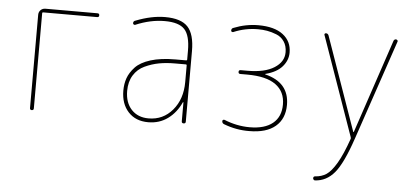

<svg xmlns="http://www.w3.org/2000/svg" viewBox="-51 -637 2102 976"><g transform="rotate(5 1000.0 -149.5)"><path d="M110.4 -9.8V-485.4Q110.4 -500 120.1 -509.8Q129.9 -519.5 144.5 -519.5H410.2Q419.9 -519.5 419.9 -509.8Q419.9 -500 410.2 -500H134.8Q129.9 -500 129.9 -495.1V-9.8Q129.9 0 120.1 0Q110.4 0 110.4 -9.8Z M884.8 -210V-294.9Q884.8 -299.8 879.9 -299.8H825.2Q781.2 -299.8 744.1 -293Q707 -286.1 671.4 -269.5Q635.7 -252.9 615.2 -219.7Q594.7 -186.5 594.7 -139.6Q594.7 -80.1 627.4 -44.9Q660.2 -9.8 714.8 -9.8Q789.1 -9.8 836.9 -66.4Q884.8 -123 884.8 -210ZM879.9 -320.3Q884.8 -320.3 884.8 -325.2V-370.1Q884.8 -447.3 856 -478.5Q827.1 -509.8 754.9 -509.8Q681.6 -509.8 605.5 -477.5Q601.6 -476.6 598.1 -479Q594.7 -481.4 594.7 -485.4Q594.7 -496.1 605.5 -499Q685.5 -530.3 754.9 -530.3Q835.9 -530.3 870.6 -493.2Q905.3 -456.1 905.3 -370.1V-9.8Q905.3 0 895 0Q884.8 0 884.8 -9.8V-106.4Q884.8 -107.4 883.8 -107.4Q881.8 -107.4 881.8 -106.4Q857.4 -52.7 814.5 -21.5Q771.5 9.8 714.8 9.8Q650.4 9.8 612.8 -31.2Q575.2 -72.3 575.2 -139.6Q575.2 -173.8 585.4 -203.1Q595.7 -232.4 621.6 -260.3Q647.5 -288.1 699.2 -304.2Q751 -320.3 825.2 -320.3Z M1100.6 -13.7Q1089.8 -17.6 1089.8 -29.3Q1089.8 -33.2 1093.3 -35.2Q1096.7 -37.1 1100.6 -36.1Q1165 -9.8 1230.5 -9.8Q1307.6 -9.8 1348.6 -43.5Q1389.6 -77.1 1389.6 -139.6Q1389.6 -205.1 1341.3 -240.2Q1293 -275.4 1195.3 -275.4H1160.2Q1150.4 -275.4 1150.4 -285.2Q1150.4 -294.9 1160.2 -294.9H1195.3Q1283.2 -294.9 1331.5 -325.7Q1379.9 -356.4 1379.9 -405.3Q1379.9 -437.5 1364.7 -460Q1349.6 -482.4 1324.7 -492.2Q1299.8 -502 1277.3 -505.9Q1254.9 -509.8 1230.5 -509.8Q1165 -509.8 1105.5 -484.4Q1101.6 -483.4 1098.1 -485.4Q1094.7 -487.3 1094.7 -491.2Q1094.7 -502.9 1105.5 -505.9Q1167 -530.3 1230.5 -530.3Q1312.5 -530.3 1356.4 -496.6Q1400.4 -462.9 1400.4 -405.3Q1400.4 -366.2 1372.6 -334Q1344.7 -301.8 1288.1 -287.1Q1286.1 -287.1 1286.1 -285.2Q1286.1 -284.2 1287.1 -284.2Q1410.2 -253.9 1410.2 -139.6Q1410.2 -68.4 1363.8 -29.3Q1317.4 9.8 1230.5 9.8Q1164.1 10.7 1100.6 -13.7Z M1747.1 -4.9 1569.3 -509.8Q1567.4 -513.7 1569.8 -516.6Q1572.3 -519.5 1576.2 -519.5Q1585.9 -519.5 1589.8 -509.8L1757.8 -32.2Q1757.8 -31.2 1758.8 -31.2Q1760.7 -31.2 1760.7 -32.2L1920.9 -509.8Q1923.8 -519.5 1933.6 -519.5Q1936.5 -519.5 1939.9 -516.6Q1943.4 -513.7 1942.4 -509.8L1769.5 0Q1725.6 129.9 1684.6 178.7Q1643.6 227.5 1585 230.5Q1581.1 230.5 1578.1 227.1Q1575.2 223.6 1575.2 219.7Q1575.2 215.8 1577.6 212.9Q1580.1 210 1584 210Q1617.2 208 1641.6 191.9Q1666 175.8 1692.9 130.4Q1719.7 85 1748 3.9Q1749 1 1747.1 -4.9Z"/></g></svg>

Font: Rounded-L Mgen+ 2m thin
Style: Regular
Weight: 100
Designer: [Source Han Sans]
Ryoko NISHIZUKA  (kana & ideographs); Paul D. Hunt (Latin, Greek & Cyrillic); Wenlong ZHANG  (bopomofo
Version: Version 1.059.20150602